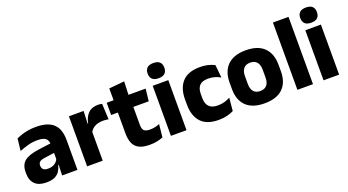

<svg xmlns="http://www.w3.org/2000/svg" viewBox="-52 -1222 3206 1771"><g transform="rotate(-20 1551.0 -336.5)"><path d="M483 0H332.5L337 -123L333.5 -130.5V-284L332.5 -304Q332.5 -345 308.5 -364.5Q284.5 -384 228 -384Q178.5 -384 134 -371.5Q89.5 -359 50 -343L63 -461.5Q86.5 -472.5 115.8 -482.2Q145 -492 180.5 -498Q216 -504 256.5 -504Q321 -504 364.5 -489Q408 -474 434 -446.5Q460 -419 471.5 -380.8Q483 -342.5 483 -296.5ZM176 11.5Q102.5 11.5 64.5 -25.5Q26.5 -62.5 26.5 -131V-144.5Q26.5 -217 71.2 -251.8Q116 -286.5 213.5 -299L345.5 -316.5L354.5 -224.5L237.5 -207.5Q202 -203 187.5 -191Q173 -179 173 -155.5V-152Q173 -129.5 187.5 -116.2Q202 -103 234 -103Q262 -103 282.2 -111.5Q302.5 -120 315.5 -133.8Q328.5 -147.5 335 -164.5L356.5 -102.5H331.5Q323.5 -70.5 306.8 -44.5Q290 -18.5 258.5 -3.5Q227 11.5 176 11.5Z M728 -276 686 -369H722Q734 -430 768.8 -464.8Q803.5 -499.5 867 -499.5Q878 -499.5 887.2 -498Q896.5 -496.5 905 -494.5L912.5 -340Q902 -343 888 -344.2Q874 -345.5 859.5 -345.5Q810.5 -345.5 777 -327.2Q743.5 -309 728 -276ZM731 0H578V-491.5H722L715.5 -334.5L731 -332.5Z M1191 11Q1125.5 11 1086.8 -8.8Q1048 -28.5 1031 -68Q1014 -107.5 1014 -165.5V-440H1166V-190Q1166 -154 1182.2 -137.2Q1198.5 -120.5 1243 -120.5Q1267.5 -120.5 1291.5 -126Q1315.5 -131.5 1335 -140L1322 -13.5Q1296.5 -2.5 1263.2 4.2Q1230 11 1191 11ZM1317 -369.5H948V-489.5H1330.5ZM1161.5 -478.5H1016L1015.5 -605.5L1167 -620Z M1553.5 0H1400.5V-491.5H1553.5ZM1477 -538Q1434 -538 1414.5 -557.8Q1395 -577.5 1395 -611V-614.5Q1395 -648 1414.5 -667.5Q1434 -687 1477 -687Q1519 -687 1538.8 -667.5Q1558.5 -648 1558.5 -614.5V-611Q1558.5 -577 1538.8 -557.5Q1519 -538 1477 -538Z M1867.5 13Q1750.5 13 1694 -48.5Q1637.5 -110 1637.5 -221.5V-272.5Q1637.5 -382 1694 -443.5Q1750.5 -505 1867 -505Q1897 -505 1923 -500.8Q1949 -496.5 1971 -489Q1993 -481.5 2009.5 -473L2022 -346.5Q1997.5 -360.5 1968 -369.8Q1938.5 -379 1901.5 -379Q1843.5 -379 1817.5 -351Q1791.5 -323 1791.5 -270V-227.5Q1791.5 -173.5 1819 -144.5Q1846.5 -115.5 1905 -115.5Q1941.5 -115.5 1970.8 -124.2Q2000 -133 2026.5 -147L2014.5 -20Q1988.5 -6 1950.5 3.5Q1912.5 13 1867.5 13Z M2317.5 14Q2198.5 14 2137.8 -45.2Q2077 -104.5 2077 -212V-276.5Q2077 -385.5 2138 -445.8Q2199 -506 2317.5 -506Q2436 -506 2496.8 -445.8Q2557.5 -385.5 2557.5 -276.5V-212Q2557.5 -104.5 2497 -45.2Q2436.5 14 2317.5 14ZM2317.5 -106.5Q2360 -106.5 2382.2 -132.2Q2404.5 -158 2404.5 -205.5V-283Q2404.5 -333 2382.2 -359Q2360 -385 2317.5 -385Q2275 -385 2252.8 -359Q2230.5 -333 2230.5 -283V-205.5Q2230.5 -158 2252.8 -132.2Q2275 -106.5 2317.5 -106.5Z M2795 0H2642V-660.5H2795Z M3051.5 0H2898.5V-491.5H3051.5ZM2975 -538Q2932 -538 2912.5 -557.8Q2893 -577.5 2893 -611V-614.5Q2893 -648 2912.5 -667.5Q2932 -687 2975 -687Q3017 -687 3036.8 -667.5Q3056.5 -648 3056.5 -614.5V-611Q3056.5 -577 3036.8 -557.5Q3017 -538 2975 -538Z"/></g></svg>

Font: Anek Devanagari Medium
Style: Bold
Weight: 700
Version: Version 1.003